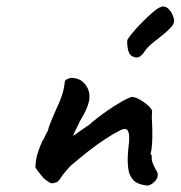

<svg xmlns="http://www.w3.org/2000/svg" viewBox="-20 -613 566 602"><path d="M444 -31Q422 -33 408 -40.5Q394 -48 385 -70Q381 -86 380.5 -103.5Q380 -121 381.5 -137Q383 -153 384 -163Q385 -165 385 -172.5Q385 -180 385 -188Q383 -204 376.5 -207.5Q370 -211 356 -204Q336 -194 310 -177Q284 -160 256 -138Q228 -116 200 -92Q178 -68 169.5 -54Q161 -40 151 -40Q143 -36 135 -41Q127 -46 117 -54Q110 -62 101.5 -73Q93 -84 91 -88Q91 -100 93.5 -114Q96 -128 101.5 -143Q107 -158 113 -171Q117 -176 120.5 -184.5Q124 -193 130 -203Q133 -216 141 -235Q149 -254 156 -270Q168 -295 174 -313Q180 -331 183 -354Q182 -356 184.5 -360Q187 -364 191 -365H192Q199 -371 216 -367.5Q233 -364 242 -354Q262 -334 260.5 -306.5Q259 -279 230 -232Q223 -216 216.5 -204Q210 -192 210 -187Q210 -187 219 -193.5Q228 -200 240 -208.5Q252 -217 260 -222Q265 -227 282 -240.5Q299 -254 319.5 -268Q340 -282 351 -288Q361 -295 375.5 -302Q390 -309 394 -309Q403 -309 417 -301.5Q431 -294 443 -283.5Q455 -273 457 -265Q457 -261 456.5 -255.5Q456 -250 456 -245Q457 -230 457.5 -208Q458 -186 457 -165Q456 -144 452 -131Q452 -131 453 -129Q454 -127 456 -125Q455 -123 455.5 -121Q456 -119 456 -119Q455 -115 457 -107.5Q459 -100 463.5 -91Q468 -82 474 -71Q477 -58 467.5 -46.5Q458 -35 444 -31ZM392 -438Q384 -444 381 -459Q378 -474 379 -486Q380 -491 392.5 -506.5Q405 -522 423 -540.5Q441 -559 458.5 -574Q476 -589 487 -592Q500 -595 511 -582.5Q522 -570 526 -550Q527 -540 517 -528.5Q507 -517 491.5 -504.5Q476 -492 460 -479.5Q444 -467 435 -454Q425 -438 415 -434Q405 -430 392 -438Z"/></svg>

Font: Caveat SemiBold
Style: Regular
Weight: 600
Designer: Pablo Impallari
Foundry: Pablo Impallari
Version: Version 2.000